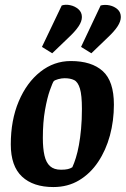

<svg xmlns="http://www.w3.org/2000/svg" viewBox="-20 -767 523 799"><path d="M202.1 11.4Q118.2 11.4 71.6 -32.1Q24.9 -75.6 24.9 -166.2Q24.9 -267 58 -345.3Q91.1 -423.5 147.9 -468.3Q204.6 -513 274.6 -513Q361.2 -513 407.6 -471.1Q454 -429.3 454 -331.3Q454 -264.5 437.4 -203Q420.7 -141.6 388.3 -93.2Q356 -44.8 309.1 -16.7Q262.2 11.4 202.1 11.4ZM234 -60.7Q251 -60.7 262 -63.2Q272.9 -65.7 281 -71Q288.6 -87.4 295.7 -110.3Q302.9 -133.2 308.4 -163.3Q314 -193.5 317.4 -231.1Q320.9 -268.7 320.9 -313.8Q320.9 -371.2 312.6 -398.5Q304.3 -425.9 288.6 -433.7Q272.8 -441.5 249.1 -441.5Q236.6 -441.5 222.5 -437.7Q208.4 -433.8 203.7 -429.3Q198.8 -422.9 187.6 -391.4Q176.3 -359.8 167.3 -309.1Q158.3 -258.4 158.3 -192.9Q158.3 -149.4 165.1 -119.8Q171.9 -90.2 188.3 -75.5Q204.7 -60.7 234 -60.7ZM360.1 -545.3 317.3 -571.8 398.8 -744.2Q417.1 -748.8 436.4 -744.6Q455.8 -740.3 469.3 -728.1Q482.8 -715.9 482.8 -696.1Q482.8 -678.1 469.5 -657.7Q456.3 -637.2 429.2 -611.7ZM197.3 -545.3 154.6 -571.8 236.9 -744.2Q252.8 -749.6 272.5 -745.3Q292.2 -741.1 306.5 -728.5Q320.8 -715.9 320.8 -696.1Q320.8 -678.1 307.2 -657.7Q293.6 -637.2 266.5 -611.7Z"/></svg>

Font: Faustina Light
Style: Italic
Weight: 300
Italic angle: -8°
Designer: Alfonso Garcia
Foundry: http://www.omnibus-type.com
Version: Version 1.200